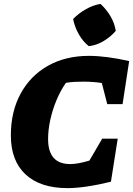

<svg xmlns="http://www.w3.org/2000/svg" viewBox="-20 -958 686 990"><path d="M328 12Q188 12 112 -58.5Q36 -129 36 -260Q36 -383 86.5 -475.5Q137 -568 227.5 -619Q318 -670 439 -670Q483 -670 536.5 -663Q590 -656 646 -643L612 -421H533L505 -530Q461 -537 411 -537Q390 -537 367.5 -536Q345 -535 320 -531Q292 -491 271.5 -442Q251 -393 239.5 -341Q228 -289 228 -241Q228 -112 342 -112Q381 -112 441 -130L507 -243H587L552 -21Q417 12 328 12ZM498 -938Q528 -911 549.5 -874.5Q571 -838 577 -799Q552 -769 514.5 -746.5Q477 -724 438 -720Q408 -743 386.5 -781Q365 -819 357 -860Q384 -888 421 -909.5Q458 -931 498 -938Z"/></svg>

Font: Piazzolla SC ExtraBold
Style: Italic
Weight: 800
Italic angle: -11.3°
Designer: Juan Pablo del Peral
Foundry: Huerta Tipografica
Version: Version 1.330